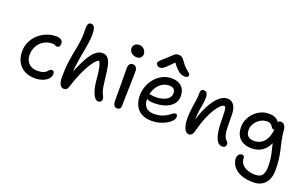

<svg xmlns="http://www.w3.org/2000/svg" viewBox="-107 -1299 3353 2091"><g transform="rotate(20 1569.5 -254.0)"><path d="M282 9Q211.4 9 160.2 -19.7Q109 -48.4 81.5 -99.9Q54 -151.4 54 -220Q54 -279.2 77.5 -330.2Q101 -381.2 142.2 -419.6Q183.4 -458 237 -479.5Q290.6 -501 351 -501Q371.4 -501 388.8 -495.4Q406.2 -489.8 416.6 -476.9Q427 -464 427 -440Q427 -422 418.4 -409.8Q409.8 -397.6 393.2 -397.6Q382.2 -397.6 375.8 -401.5Q369.4 -405.4 361.8 -408.8Q354.2 -412.2 337 -412.2Q282.2 -412.2 238.6 -386.2Q195 -360.2 169.3 -315.1Q143.6 -270 143.6 -212Q143.6 -170.8 160.4 -140.7Q177.2 -110.6 208.4 -93.9Q239.6 -77.2 282.2 -77.2Q325.8 -77.2 349.3 -86.8Q372.8 -96.4 384.7 -108.6Q396.6 -120.8 405.6 -130.4Q414.6 -140 429 -140Q443.2 -140 451 -131Q458.8 -122 458.8 -106Q458.8 -72.4 435.5 -46.5Q412.2 -20.6 372 -5.8Q331.8 9 282 9Z M617.4 9.2Q600.2 9.2 586.6 -2.8Q573 -14.8 565.2 -40Q557.4 -65.2 557.4 -103Q557.4 -207.6 569.4 -290.9Q581.4 -374.2 595.7 -442.4Q610 -510.6 615.6 -567.6Q618.8 -598.2 618.5 -624.3Q618.2 -650.4 617.8 -673.6Q617.4 -696.8 619 -717.2Q620.6 -733.6 629.9 -746.8Q639.2 -760 659.2 -760Q680.6 -760 693 -743.1Q705.4 -726.2 709.5 -688.5Q713.6 -650.8 707.2 -586.6Q700 -523.8 685.7 -450.7Q671.4 -377.6 659.9 -296.5Q648.4 -215.4 650 -127.6L628 -144.6Q678.2 -276.8 720.5 -355.1Q762.8 -433.4 802.7 -467.5Q842.6 -501.6 883.4 -501.6Q926.6 -501.6 949.8 -473.7Q973 -445.8 984.8 -393.6Q996.6 -341.4 1003.2 -267.8Q1010 -203.6 1016.5 -165.1Q1023 -126.6 1030.9 -104.4Q1038.8 -82.2 1048.4 -65Q1052.8 -57.2 1055.9 -47.9Q1059 -38.6 1059 -29Q1059 -12.4 1047.5 -1Q1036 10.4 1018.2 10.4Q993.4 10.4 973.3 -18.3Q953.2 -47 939.9 -94.4Q926.6 -141.8 922 -196.6Q917.2 -259.8 911.2 -299.9Q905.2 -340 897.6 -365.6Q890 -391.2 878 -409.6Q857.4 -407.6 821.7 -361.9Q786 -316.2 745.7 -232.3Q705.4 -148.4 668.2 -30.6Q660 -7.2 647.7 1Q635.4 9.2 617.4 9.2Z M1238.8 10.8Q1221.6 10.8 1210.7 2.7Q1199.8 -5.4 1194.6 -22Q1189.4 -38.6 1189.4 -62Q1189.4 -140.4 1189.2 -195.1Q1189 -249.8 1188.5 -290.3Q1188 -330.8 1187.8 -365.8Q1187.6 -400.8 1187.6 -440.4Q1187.6 -458 1192.7 -471.2Q1197.8 -484.4 1209 -492.3Q1220.2 -500.2 1237.2 -500.2Q1258.8 -500.2 1273.2 -484.9Q1287.6 -469.6 1288.6 -439Q1288.6 -416.8 1288 -376.5Q1287.4 -336.2 1285.9 -287Q1284.4 -237.8 1283.3 -188.5Q1282.2 -139.2 1281.2 -98Q1280.2 -56.8 1280.2 -32.6Q1280.2 -13.8 1270.2 -1.5Q1260.2 10.8 1238.8 10.8ZM1247.8 -585.2Q1211 -585.2 1186.3 -606.9Q1161.6 -628.6 1161.6 -659.8Q1161.6 -687.2 1180.9 -704.7Q1200.2 -722.2 1229.8 -722.2Q1255.4 -722.2 1273.6 -710.2Q1291.8 -698.2 1301.2 -679.6Q1310.6 -661 1310.6 -641.2Q1310.6 -622 1296.1 -603.6Q1281.6 -585.2 1247.8 -585.2Z M1638.6 10Q1582.4 10 1541.6 -6Q1500.8 -22 1474.4 -52Q1448 -82 1435.3 -122Q1422.6 -162 1422.6 -210Q1422.6 -261 1441.2 -312.5Q1459.8 -364 1494.8 -406.5Q1529.8 -449 1578.8 -475Q1627.8 -501 1688.6 -501Q1735.8 -501 1770.9 -484.2Q1806 -467.4 1825.6 -433.6Q1845.2 -399.8 1845.2 -349Q1845.2 -308.4 1826.3 -277Q1807.4 -245.6 1773.8 -224.1Q1740.2 -202.6 1695.3 -191.5Q1650.4 -180.4 1598.2 -180.4Q1538.2 -180.4 1514.1 -196.6Q1490 -212.8 1490 -232.8Q1490 -244.6 1495.8 -250.5Q1501.6 -256.4 1516 -256.4Q1527 -256.4 1543.5 -252.7Q1560 -249 1591.2 -249Q1640.8 -249 1678.6 -261.7Q1716.4 -274.4 1738.1 -297.4Q1759.8 -320.4 1759.8 -350Q1759.8 -384 1743.1 -401Q1726.4 -418 1686.8 -418Q1648.2 -418 1615.8 -400Q1583.4 -382 1559.8 -351.1Q1536.2 -320.2 1523.1 -280.7Q1510 -241.2 1510 -198.2Q1510 -162.4 1521.9 -133.5Q1533.8 -104.6 1561 -87.5Q1588.2 -70.4 1633.6 -70.4Q1687.8 -70.4 1724.2 -83.2Q1760.6 -96 1784.8 -112.3Q1809 -128.6 1825.5 -141.4Q1842 -154.2 1856.4 -154.2Q1869.6 -154.2 1874.9 -145.9Q1880.2 -137.6 1880.2 -120.2Q1880.2 -100.2 1860.6 -77.4Q1841 -54.6 1807.2 -35Q1773.4 -15.4 1730.1 -2.7Q1686.8 10 1638.6 10ZM1524.6 -566.4Q1511.6 -566.4 1501.2 -571.9Q1490.8 -577.4 1485 -586Q1479.2 -594.6 1479.2 -603.6Q1479.2 -611.4 1484.2 -619.6Q1489.2 -627.8 1506.2 -644.8Q1523.2 -661.8 1560.4 -694Q1591 -720.4 1607.3 -736.8Q1623.6 -753.2 1636.6 -760.6Q1649.6 -768 1669.8 -768Q1692.6 -768 1709.1 -757.5Q1725.6 -747 1745.2 -717.6Q1768 -684.8 1787.6 -665.3Q1807.2 -645.8 1821.9 -634.8Q1836.6 -623.8 1844.8 -615Q1853 -606.2 1853 -593.2Q1853 -581.8 1842.2 -574.6Q1831.4 -567.4 1812.8 -567.4Q1788.8 -567.4 1766.6 -576.5Q1744.4 -585.6 1717.2 -612.4Q1690 -639.2 1651.6 -691.8L1679.8 -692.2Q1637.4 -647.4 1611.1 -621.6Q1584.8 -595.8 1569 -584Q1553.2 -572.2 1543.2 -569.3Q1533.2 -566.4 1524.6 -566.4Z M2453.4 9.2Q2423.4 9.2 2400.4 -18.6Q2377.4 -46.4 2364.7 -108.5Q2352 -170.6 2352 -271.8Q2352 -319.8 2350.2 -349Q2348.4 -378.2 2343.7 -394.9Q2339 -411.6 2331.2 -421.9Q2323.4 -432.2 2310.8 -443Q2331.4 -444.4 2345.5 -438.5Q2359.6 -432.6 2367 -418.5Q2374.4 -404.4 2374.6 -380.2Q2361.2 -400.8 2351.5 -407.7Q2341.8 -414.6 2327.8 -414.6Q2308 -414.6 2282 -389.2Q2256 -363.8 2227.9 -317.9Q2199.8 -272 2173.9 -208.6Q2148 -145.2 2128.2 -69.4Q2117.6 -25.4 2104.6 -8.2Q2091.6 9 2070.2 9Q2032.6 9 2013.6 -36Q1994.6 -81 1994.6 -151Q1994.6 -201.6 1999.1 -239.6Q2003.6 -277.6 2009.1 -310.6Q2014.6 -343.6 2019.1 -378.8Q2023.6 -414 2023.6 -459.4Q2023.6 -478 2032.9 -488.6Q2042.2 -499.2 2060 -499.2Q2082.6 -499.2 2095.1 -482.4Q2107.6 -465.6 2107.6 -427.6Q2107.6 -394.8 2102.4 -363.9Q2097.2 -333 2091 -296.9Q2084.8 -260.8 2080.8 -213.6Q2076.8 -166.4 2080 -102L2061.8 -106.8Q2095.8 -236.2 2140.3 -323.9Q2184.8 -411.6 2234.4 -456.6Q2284 -501.6 2332.2 -501.6Q2384.8 -501.6 2411.2 -460Q2437.6 -418.4 2437.6 -347.6Q2437.6 -270 2438.9 -214Q2440.2 -158 2449.1 -122Q2458 -86 2479.6 -67.4Q2489.8 -58.8 2493.8 -49.6Q2497.8 -40.4 2497.8 -27.4Q2497.8 -13.6 2487.3 -2.2Q2476.8 9.2 2453.4 9.2Z M2906.4 260Q2831.8 260 2780 242.8Q2728.2 225.6 2697.5 198Q2666.8 170.4 2652.7 138.9Q2638.6 107.4 2638.6 79.8Q2638.6 54.4 2653 36Q2667.4 17.6 2688.4 17.6Q2705.2 17.6 2712.3 26.1Q2719.4 34.6 2719.4 51Q2719.4 87.6 2742 115.9Q2764.6 144.2 2805 159.8Q2845.4 175.4 2898 175.4Q2958 175.4 2980.1 140.7Q3002.2 106 3002.2 41.6Q3002.2 -13 2995 -57.8Q2987.8 -102.6 2977.4 -142.7Q2967 -182.8 2957.8 -222.1Q2948.6 -261.4 2943.6 -304.8L2982 -294.6Q2973.4 -238.6 2953 -198.2Q2932.6 -157.8 2903.1 -131.7Q2873.6 -105.6 2837.5 -93.3Q2801.4 -81 2761.4 -81Q2704.8 -81 2663.1 -101.8Q2621.4 -122.6 2598.9 -162.8Q2576.4 -203 2576.4 -262Q2576.4 -310.2 2595.4 -353.1Q2614.4 -396 2647.5 -429.4Q2680.6 -462.8 2722.8 -482Q2765 -501.2 2811.4 -501.2Q2861.8 -501.2 2891.5 -485.6Q2921.2 -470 2934 -446.2Q2946.8 -422.4 2946.8 -396.6Q2946.8 -382.8 2938.8 -369.8Q2930.8 -356.8 2920.2 -356.8Q2905.6 -356.8 2898.2 -365.8Q2890.8 -374.8 2883.5 -386.2Q2876.2 -397.6 2863.2 -406.6Q2850.2 -415.6 2825.2 -415.6Q2792.8 -415.6 2764 -402.8Q2735.2 -390 2712.8 -368Q2690.4 -346 2677.5 -318.1Q2664.6 -290.2 2664.6 -260.8Q2664.6 -215.4 2688 -190.9Q2711.4 -166.4 2760.8 -166.4Q2808.2 -166.4 2846.4 -191.5Q2884.6 -216.6 2907.3 -272.6Q2930 -328.6 2930 -420Q2930 -442.6 2937.6 -453.2Q2945.2 -463.8 2965.6 -463.8Q2985.6 -463.8 2998.1 -453Q3010.6 -442.2 3017.8 -425.2Q3025 -408.2 3026 -389Q3031 -327 3041.7 -277.4Q3052.4 -227.8 3063.6 -180.3Q3074.8 -132.8 3082.6 -77.4Q3090.4 -22 3090.4 51.8Q3090.4 149 3042.3 204.5Q2994.2 260 2906.4 260Z"/></g></svg>

Font: Shantell Sans Light
Style: Regular
Weight: 300
Designer: Stephen Nixon, Anya Danilova, Shantell Martin
Foundry: Arrow Type
Version: Version 1.011;[c5ecc13dd]